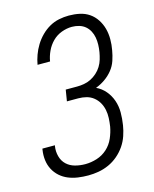

<svg xmlns="http://www.w3.org/2000/svg" viewBox="-113 -819 726 904"><g transform="rotate(-15 250.0 -367.5)"><path d="M205 8Q179 8 154.5 4.5Q130 1 108 -8Q86 -17 68.5 -32.5Q51 -48 40 -69Q29 -90 26 -114.5Q23 -139 27 -164Q27 -166 27.5 -167.5Q28 -169 28 -170H89Q89 -169 88.5 -168Q88 -167 88 -166Q84 -141 90.5 -116.5Q97 -92 114 -76Q131 -60 155 -53.5Q179 -47 205 -47Q233 -47 261.5 -56Q290 -65 312 -85Q334 -105 346 -132.5Q358 -160 363 -188Q366 -208 367 -228.5Q368 -249 364 -268.5Q360 -288 350.5 -304.5Q341 -321 326 -333Q311 -345 292 -350Q273 -355 252 -355H197L206 -410H262Q278 -410 295.5 -413Q313 -416 329 -424Q345 -432 359 -444.5Q373 -457 382.5 -472.5Q392 -488 397 -505Q402 -522 405 -539Q408 -557 408.5 -575Q409 -593 406 -610Q403 -627 395 -642Q387 -657 374.5 -667.5Q362 -678 345 -683Q328 -688 310 -688Q285 -688 259.5 -678.5Q234 -669 215 -650Q196 -631 184.5 -606.5Q173 -582 169 -557H108Q112 -580 120.5 -603.5Q129 -627 142.5 -649Q156 -671 174.5 -689.5Q193 -708 215 -720.5Q237 -733 261.5 -738Q286 -743 310 -743Q337 -743 362.5 -737.5Q388 -732 408.5 -718Q429 -704 443 -682.5Q457 -661 463.5 -636.5Q470 -612 470 -585Q470 -558 465 -532Q461 -508 453 -484Q445 -460 429 -440Q413 -420 391.5 -405Q370 -390 346 -381Q372 -369 390.5 -347Q409 -325 418.5 -297.5Q428 -270 428 -239.5Q428 -209 423 -178Q419 -153 410.5 -128Q402 -103 387 -81Q372 -59 351 -41Q330 -23 305.5 -12Q281 -1 255.5 3.5Q230 8 205 8Z"/></g></svg>

Font: Iosevka SS04 Light
Style: Italic
Weight: 300
Italic angle: -9°
Monospace: yes
Designer: Belleve Invis
Foundry: Belleve Invis
Version: Version 19.0.0; ttfautohint (v1.8.4)